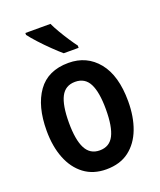

<svg xmlns="http://www.w3.org/2000/svg" viewBox="-143 -856 798 956"><g transform="rotate(-20 256.0 -378.0)"><path d="M472 -272Q472 -190 448 -126.5Q424 -63 376 -26.5Q328 10 255 10Q186 10 138 -26Q90 -62 65 -125.5Q40 -189 40 -272Q40 -402 94 -477.5Q148 -553 257 -553Q354 -553 413 -480.5Q472 -408 472 -272ZM158 -272Q158 -181 181.5 -135.5Q205 -90 256 -90Q308 -90 331 -135Q354 -180 354 -272Q354 -363 331 -408Q308 -453 256 -453Q204 -453 181 -408.5Q158 -364 158 -272ZM240 -766Q250 -744 266.5 -716Q283 -688 300.5 -661.5Q318 -635 331 -618V-606H252Q232 -623 203 -651Q174 -679 147.5 -708Q121 -737 107 -756V-766Z"/></g></svg>

Font: Noto Sans Gujarati Condensed SemiBold
Style: Regular
Weight: 600
Width: 3
Designer: Jelle Bosma - Monotype Design Team, Universal Thirst
Foundry: Monotype Imaging Inc.
Version: Version 2.106; ttfautohint (v1.8.4.7-5d5b)